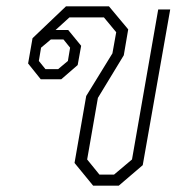

<svg xmlns="http://www.w3.org/2000/svg" viewBox="-20 -588 595 608"><path d="M216 -72 253 -284 336 -419 348 -486 309 -533H200L156 -493H196L237 -443L226 -382L174 -337H109L69 -387L83 -467L189 -568H325L386 -495L372 -413L290 -278L256 -83L295 -35H341L398 -83L481 -558H519L432 -65L356 0H275ZM164 -369 195 -395 202 -437 181 -463H141L110 -437L103 -395L124 -369Z"/></svg>

Font: Chakra Petch ExtraLight
Style: Italic
Weight: 275
Italic angle: -10°
Designer: Katatrad Aksorn Co.,Ltd.
Foundry: Cadson Demak Co.,Ltd.
Version: Version 1.000; ttfautohint (v1.6)